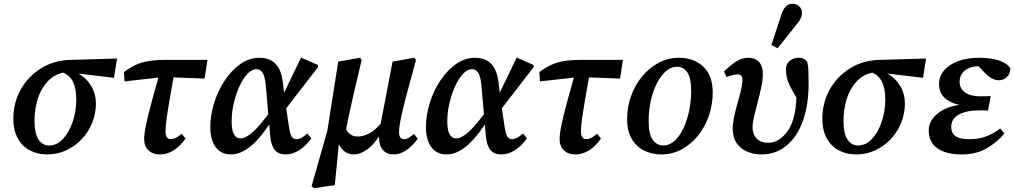

<svg xmlns="http://www.w3.org/2000/svg" viewBox="-20 -796 5319 1007"><path d="M227 14Q177 14 137 -7Q97 -28 73.5 -70Q50 -112 50 -173Q50 -257 88.5 -326Q127 -395 195 -437.5Q263 -480 351 -482L594 -489L578 -388L392 -410Q434 -386 458.5 -344.5Q483 -303 483 -253Q483 -199 463 -150.5Q443 -102 407.5 -65Q372 -28 326 -7Q280 14 227 14ZM161 -162Q161 -95 182 -64Q203 -33 238 -33Q278 -33 310 -67Q342 -101 361 -156.5Q380 -212 380 -274Q380 -330 364 -364.5Q348 -399 312 -415Q263 -405 229 -368Q195 -331 178 -277.5Q161 -224 161 -162Z M633 -369 630 -418Q661 -441 690.5 -455Q720 -469 758 -475.5Q796 -482 850 -482H1068L1053 -384L890 -390Q876 -311 867.5 -261.5Q859 -212 855 -183Q851 -154 849.5 -137Q848 -120 848 -107Q848 -66 876 -66Q901 -66 933 -95L953 -69Q921 -25 887.5 -5.5Q854 14 820 14Q781 14 758.5 -7.5Q736 -29 736 -67Q736 -80 738.5 -99.5Q741 -119 748.5 -153.5Q756 -188 771 -245Q786 -302 811 -389Z M1195 -161Q1195 -112 1207.5 -91Q1220 -70 1240 -70Q1269 -70 1305.5 -103Q1342 -136 1387 -197L1374 -349Q1369 -397 1357 -415Q1345 -433 1325 -433Q1300 -433 1276.5 -407.5Q1253 -382 1234.5 -340.5Q1216 -299 1205.5 -252Q1195 -205 1195 -161ZM1191 14Q1140 14 1111.5 -24Q1083 -62 1083 -129Q1083 -192 1103 -256Q1123 -320 1158.5 -373.5Q1194 -427 1240.5 -460Q1287 -493 1340 -493Q1394 -493 1425 -461.5Q1456 -430 1464 -361L1470 -310L1559 -494L1648 -455V-444L1481 -228L1495 -135Q1501 -92 1510 -79Q1519 -66 1536 -66Q1559 -66 1592 -96L1613 -70Q1582 -28 1547.5 -7Q1513 14 1478 14Q1441 14 1421.5 -9Q1402 -32 1397 -84L1392 -143Q1337 -61 1288 -23.5Q1239 14 1191 14Z M2045 14Q2009 14 1988.5 -9Q1968 -32 1968 -75Q1968 -77 1968 -78.5Q1968 -80 1968 -81Q1937 -32 1901.5 -9Q1866 14 1837 14Q1809 14 1789 -0.5Q1769 -15 1757 -40L1736 175L1628 191L1614 181L1697 -111L1754 -473L1868 -493L1877 -482Q1852 -378 1836.5 -310.5Q1821 -243 1811.5 -199Q1802 -155 1795 -118Q1814 -80 1857 -80Q1886 -80 1917 -96.5Q1948 -113 1977 -148Q1980 -168 1985.5 -195Q1991 -222 1998 -259L2039 -473L2153 -493L2162 -482L2129 -361Q2100 -255 2086.5 -194.5Q2073 -134 2073 -103Q2073 -66 2100 -66Q2112 -66 2124.5 -73.5Q2137 -81 2151 -94L2171 -68Q2109 14 2045 14Z M2326 -161Q2326 -112 2338.5 -91Q2351 -70 2371 -70Q2400 -70 2436.5 -103Q2473 -136 2518 -197L2505 -349Q2500 -397 2488 -415Q2476 -433 2456 -433Q2431 -433 2407.5 -407.5Q2384 -382 2365.5 -340.5Q2347 -299 2336.5 -252Q2326 -205 2326 -161ZM2322 14Q2271 14 2242.5 -24Q2214 -62 2214 -129Q2214 -192 2234 -256Q2254 -320 2289.5 -373.5Q2325 -427 2371.5 -460Q2418 -493 2471 -493Q2525 -493 2556 -461.5Q2587 -430 2595 -361L2601 -310L2690 -494L2779 -455V-444L2612 -228L2626 -135Q2632 -92 2641 -79Q2650 -66 2667 -66Q2690 -66 2723 -96L2744 -70Q2713 -28 2678.5 -7Q2644 14 2609 14Q2572 14 2552.5 -9Q2533 -32 2528 -84L2523 -143Q2468 -61 2419 -23.5Q2370 14 2322 14Z M2812 -369 2809 -418Q2840 -441 2869.5 -455Q2899 -469 2937 -475.5Q2975 -482 3029 -482H3247L3232 -384L3069 -390Q3055 -311 3046.5 -261.5Q3038 -212 3034 -183Q3030 -154 3028.5 -137Q3027 -120 3027 -107Q3027 -66 3055 -66Q3080 -66 3112 -95L3132 -69Q3100 -25 3066.5 -5.5Q3033 14 2999 14Q2960 14 2937.5 -7.5Q2915 -29 2915 -67Q2915 -80 2917.5 -99.5Q2920 -119 2927.5 -153.5Q2935 -188 2950 -245Q2965 -302 2990 -389Z M3449 14Q3399 14 3358 -6.5Q3317 -27 3293 -68Q3269 -109 3269 -170Q3269 -235 3290 -293Q3311 -351 3348.5 -396Q3386 -441 3435 -467Q3484 -493 3541 -493Q3617 -493 3667.5 -447.5Q3718 -402 3718 -310Q3718 -246 3697.5 -187.5Q3677 -129 3640 -83.5Q3603 -38 3554 -12Q3505 14 3449 14ZM3458 -33Q3491 -33 3518 -57.5Q3545 -82 3564.5 -123.5Q3584 -165 3594.5 -215.5Q3605 -266 3605 -317Q3605 -388 3584.5 -417Q3564 -446 3531 -446Q3499 -446 3472 -422Q3445 -398 3424.5 -357.5Q3404 -317 3393 -266Q3382 -215 3382 -162Q3382 -91 3404 -62Q3426 -33 3458 -33Z M3972 14Q3935 14 3900.5 0Q3866 -14 3844.5 -44Q3823 -74 3823 -122Q3823 -149 3830.5 -184.5Q3838 -220 3848.5 -256Q3859 -292 3866.5 -324Q3874 -356 3874 -377Q3874 -406 3847 -406Q3830 -406 3791 -392L3777 -421Q3819 -461 3847 -477Q3875 -493 3905 -493Q3942 -493 3961.5 -470.5Q3981 -448 3981 -408Q3981 -379 3973 -340.5Q3965 -302 3954 -261Q3943 -220 3935 -185Q3927 -150 3927 -129Q3927 -91 3949 -69Q3971 -47 4008 -47Q4066 -47 4109.5 -106.5Q4153 -166 4157 -285Q4126 -335 4114 -366.5Q4102 -398 4102 -429Q4102 -461 4122.5 -477.5Q4143 -494 4171 -493Q4199 -493 4214 -471Q4219 -449 4220 -425Q4221 -401 4221 -358Q4221 -247 4191.5 -163.5Q4162 -80 4106 -33Q4050 14 3972 14ZM4026 -560Q4052 -640 4078 -719Q4089 -752 4103.5 -764Q4118 -776 4135 -776Q4158 -776 4172 -762.5Q4186 -749 4186 -729Q4186 -712 4178.5 -697.5Q4171 -683 4154 -663Q4130 -633 4106.5 -603Q4083 -573 4058 -543Z M4470 14Q4420 14 4380 -7Q4340 -28 4316.5 -70Q4293 -112 4293 -173Q4293 -257 4331.5 -326Q4370 -395 4438 -437.5Q4506 -480 4594 -482L4837 -489L4821 -388L4635 -410Q4677 -386 4701.5 -344.5Q4726 -303 4726 -253Q4726 -199 4706 -150.5Q4686 -102 4650.5 -65Q4615 -28 4569 -7Q4523 14 4470 14ZM4404 -162Q4404 -95 4425 -64Q4446 -33 4481 -33Q4521 -33 4553 -67Q4585 -101 4604 -156.5Q4623 -212 4623 -274Q4623 -330 4607 -364.5Q4591 -399 4555 -415Q4506 -405 4472 -368Q4438 -331 4421 -277.5Q4404 -224 4404 -162Z M5022 14Q4943 14 4897 -18Q4851 -50 4851 -111Q4851 -147 4872.5 -175Q4894 -203 4930 -221.5Q4966 -240 5011 -246Q4961 -257 4933 -284Q4905 -311 4905 -354Q4905 -395 4931.5 -426.5Q4958 -458 5005.5 -475.5Q5053 -493 5116 -493Q5176 -493 5219 -479Q5262 -465 5279 -438Q5278 -407 5260 -391Q5242 -375 5219 -375Q5182 -375 5143 -416L5112 -449Q5068 -448 5040.5 -426Q5013 -404 5013 -366Q5013 -332 5041.5 -311.5Q5070 -291 5119 -291Q5138 -291 5147.5 -291Q5157 -291 5176 -292L5162 -216Q5154 -217 5141 -217Q5128 -217 5114 -217Q5047 -217 5008 -194.5Q4969 -172 4969 -131Q4969 -97 4992 -81.5Q5015 -66 5062 -66Q5112 -66 5150.5 -80Q5189 -94 5226 -122L5248 -96Q5210 -50 5155 -18Q5100 14 5022 14Z"/></svg>

Font: Source Serif Pro SemiBold
Style: Italic
Weight: 600
Italic angle: -12°
Designer: Frank Grießhammer
Foundry: Adobe Systems Incorporated
Version: Version 3.001;hotconv 1.0.111;makeotfexe 2.5.65597